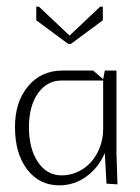

<svg xmlns="http://www.w3.org/2000/svg" viewBox="-20 -552 420 577"><path d="M185 -420 89 -491V-532H97L189 -445L281 -532H289V-491L193 -420ZM25 -170Q25 -246 64.5 -293Q104 -340 168 -340H260L290 -314L295 -340H330V-92L333 2L300 0L295 -92Q276 -48 239.5 -21.5Q203 5 158 5Q98 5 61.5 -43Q25 -91 25 -170ZM67 -170Q67 -105 94 -65Q121 -25 165 -25Q199 -25 228 -43.5Q257 -62 273.5 -94.5Q290 -127 290 -165V-310H165Q121 -310 94 -271.5Q67 -233 67 -170Z"/></svg>

Font: Glametrix
Style: Light
Weight: 300
Designer: gluk
Foundry: gluk
Version: Version 0.40